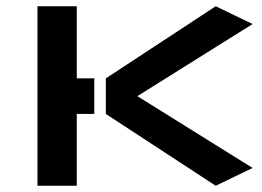

<svg xmlns="http://www.w3.org/2000/svg" viewBox="-20 -595 839 615"><path d="M100 -575H226V-344H282V-230H226V0H100ZM420 -287 789 -518 671 -575 319 -344V-230L671 0L789 -57Z"/></svg>

Font: Wallpoet
Style: Regular
Weight: 400
Designer: Lars Berggren
Foundry: Lars Berggren
Version: Version 1.000